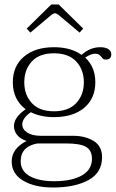

<svg xmlns="http://www.w3.org/2000/svg" viewBox="-20 -690 515 854"><path d="M115 -545 99 -563 208 -670H241L350 -563L334 -545L240 -624Q230 -631 225 -631Q219 -631 209 -624ZM475 -449Q475 -425 451 -425Q443 -425 439 -428Q435 -431 431 -437Q425 -444 419.5 -447.5Q414 -451 402 -451Q385 -451 359 -434Q404 -392 404 -324Q404 -252 354.5 -210.5Q305 -169 220 -169Q161 -169 117 -191Q79 -164 79 -137Q79 -115 101 -100.5Q123 -86 162 -86H305Q359 -86 396.5 -63Q434 -40 434 9Q434 78 373.5 111Q313 144 216 144Q134 144 83 113.5Q32 83 32 28Q32 -29 98 -63Q70 -72 56 -90Q42 -108 42 -129Q42 -168 94 -204Q37 -247 37 -324Q37 -396 86.5 -438Q136 -480 220 -480Q295 -480 343 -446Q380 -480 426 -480Q450 -480 462.5 -471Q475 -462 475 -449ZM353 -324Q353 -380 319 -416.5Q285 -453 220 -453Q155 -453 121.5 -416.5Q88 -380 88 -324Q88 -268 121.5 -231.5Q155 -195 220 -195Q285 -195 319 -231.5Q353 -268 353 -324ZM146 -52Q72 -38 72 27Q72 71 112.5 93.5Q153 116 221 116Q299 116 344 90.5Q389 65 389 16Q389 -21 363 -36.5Q337 -52 273 -52Z"/></svg>

Font: Taviraj ExtraLight
Style: Regular
Weight: 275
Designer: Katatrad Team
Foundry: CadsonDemak
Version: Version 1.001